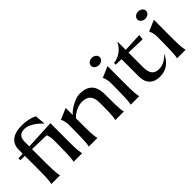

<svg xmlns="http://www.w3.org/2000/svg" viewBox="56 -1508 2285 2285"><g transform="rotate(-45 1198.0 -365.5)"><path d="M21 -493V-462L96 -460V-231C96 -57 88 -25 81 0H228C223 -25 213 -51 213 -231V-456L452 -450C460 -432 473 -395 472 -342L471 -231C469 -57 463 -25 456 0H600C595 -25 584 -51 585 -231L586 -519L587 -520H586L213 -502V-583C213 -651 243 -691 319 -691C386 -691 472 -635 533 -565L522 -700C461 -732 390 -743 325 -743C166 -743 96 -670 96 -563V-497Z M712 0H857C852 -25 842 -46 842 -226V-347C894 -402 969 -435 1030 -435C1120 -434 1173 -395 1173 -280V-216C1173 -51 1164 -24 1158 0H1303C1296 -24 1288 -57 1288 -231V-299C1288 -463 1211 -522 1075 -522C1005 -522 885 -454 843 -401V-520L702 -460C705 -458 729 -414 728 -342L727 -231C725 -57 719 -25 712 0Z M1417 0H1561C1556 -25 1545 -51 1546 -231L1547 -520L1407 -460C1410 -458 1434 -414 1433 -342L1432 -231C1430 -57 1424 -25 1417 0ZM1484 -600C1525 -600 1557 -627 1557 -661C1557 -695 1525 -722 1484 -722C1443 -722 1410 -695 1410 -661C1410 -627 1443 -600 1484 -600Z M1628 -492V-463L1723 -460V-166C1723 -54 1789 12 1900 12C2028 12 2088 -65 2125 -140L2121 -142C2086 -101 2028 -60 1959 -60C1874 -60 1837 -107 1837 -211V-457L2067 -450L2076 -514L1837 -503V-638H1832C1793 -553 1707 -498 1628 -492Z M2197 0H2341C2336 -25 2325 -51 2326 -231L2327 -520L2187 -460C2190 -458 2214 -414 2213 -342L2212 -231C2210 -57 2204 -25 2197 0ZM2264 -600C2305 -600 2337 -627 2337 -661C2337 -695 2305 -722 2264 -722C2223 -722 2190 -695 2190 -661C2190 -627 2223 -600 2264 -600Z"/></g></svg>

Font: Coconat Demi
Style: Regular
Weight: 400
Designer: Sara Lavazza
Foundry: Collletttivo
Version: Version 1.000;Glyphs 3.2 (3217)